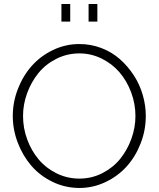

<svg xmlns="http://www.w3.org/2000/svg" viewBox="-20 -935 793 960"><path d="M287.1 -827.1V-915H331.1V-827.1ZM422.9 -827.1V-915H466.8V-827.1ZM43.9 -355Q43.9 -424.8 69.6 -490.7Q95.2 -556.6 139.2 -606Q183.1 -655.3 245.4 -685.1Q307.6 -714.8 377 -714.8Q434.6 -714.8 487.3 -694.6Q540 -674.3 579.8 -638.9Q619.6 -603.5 649.2 -558.1Q678.7 -512.7 693.8 -460.2Q709 -407.7 709 -355Q709 -284.2 683.3 -218.3Q657.7 -152.3 613.8 -103.3Q569.8 -54.2 507.6 -24.7Q445.3 4.9 376 4.9Q304.2 4.4 241.5 -26.4Q178.7 -57.1 136 -107.2Q93.3 -157.2 68.6 -222.2Q43.9 -287.1 43.9 -355ZM377 -42Q438.5 -42 491.9 -69.3Q545.4 -96.7 581.1 -140.9Q616.7 -185.1 637 -241.2Q657.2 -297.4 657.2 -355Q657.2 -415.5 636 -472.7Q614.7 -529.8 578.1 -572.8Q541.5 -615.7 488.8 -641.8Q436 -668 377 -668Q315.4 -668 261.7 -640.9Q208 -613.8 172.1 -569.6Q136.2 -525.4 115.7 -469.2Q95.2 -413.1 95.2 -355Q95.2 -293.9 116.2 -237.3Q137.2 -180.7 173.6 -137.5Q210 -94.2 263.2 -68.1Q316.4 -42 377 -42Z"/></svg>

Font: Rawline Light
Style: Regular
Weight: 300
Designer: Matt McInerney, Pablo Impallari, Rodrigo Fuenzalida
Foundry: Matt McInerney, Pablo Impallari, Rodrigo Fuenzalida
Version: Version 4.020;PS 004.020;hotconv 1.0.88;makeotf.lib2.5.64775